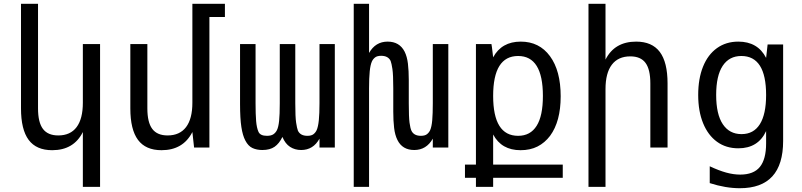

<svg xmlns="http://www.w3.org/2000/svg" viewBox="-20 -780 4240 1015"><path d="M418 -82Q370 14 256 14Q172 14 131.5 -40.5Q91 -95 91 -207V-760H181V-207Q181 -133 207 -98.5Q233 -64 288 -64Q352 -64 385 -108Q418 -152 418 -237V-547H509V208H418Z M834 14Q750 14 709.5 -40.5Q669 -95 669 -207V-547H759V-207Q759 -133 785 -98.5Q811 -64 866 -64Q930 -64 963.5 -108Q997 -152 997 -237V-760H1169V-690H1087V0H1006L997 -82Q948 14 834 14Z M1367 13Q1337 13 1314.5 2.5Q1292 -8 1277 -37Q1263 -63 1256 -108.5Q1249 -154 1249 -230V-547H1331V-234Q1331 -176 1334 -140Q1337 -104 1346.5 -83Q1356 -62 1391 -62Q1413 -62 1425 -70Q1437 -78 1444 -92Q1452 -108 1455.5 -141Q1459 -174 1459 -234V-547H1541V-234Q1541 -161 1545.5 -131.5Q1550 -102 1555 -89Q1568 -62 1605 -62Q1626 -62 1637 -70.5Q1648 -79 1654 -92Q1662 -110 1665.5 -144.5Q1669 -179 1669 -234V-547H1750V0H1669V-47Q1636 13 1572 13Q1539 13 1513.5 -3.5Q1488 -20 1473 -56Q1456 -21 1431.5 -4Q1407 13 1367 13Z M1850 -760H1931V-500Q1965 -560 2029 -560Q2092 -560 2119 -507Q2132 -481 2136.5 -443.5Q2141 -406 2141 -357V-234Q2141 -161 2145 -131.5Q2149 -102 2155 -89Q2168 -62 2205 -62Q2226 -62 2237 -70.5Q2248 -79 2254 -92Q2262 -110 2265 -144.5Q2268 -179 2268 -234V-547H2350V0H2268V-47Q2234 13 2170 13Q2107 13 2081 -40Q2068 -66 2063.5 -103.5Q2059 -141 2059 -190V-313Q2059 -385 2054.5 -415Q2050 -445 2045 -458Q2032 -485 1995 -485Q1974 -485 1963 -476.5Q1952 -468 1946 -455Q1938 -437 1934.5 -402.5Q1931 -368 1931 -313V208H1850Z M2496 160H2438V90H2496V-547H2578Q2579 -547 2587 -477Q2632 -560 2733 -560Q2831 -560 2887.5 -483Q2944 -406 2944 -271Q2944 -138 2888 -62Q2860 -25 2821.5 -5.5Q2783 14 2732 14Q2631 14 2587 -69V90H2955V160H2587V208H2496ZM2719 -62Q2784 -62 2817 -115Q2850 -167 2850 -273Q2850 -484 2719 -484Q2587 -484 2587 -273Q2587 -62 2719 -62Z M3091 -760H3181V-465Q3229 -560 3343 -560Q3427 -560 3468 -505.5Q3509 -451 3509 -339V0H3418V-339Q3418 -413 3392.5 -447.5Q3367 -482 3312 -482Q3248 -482 3214.5 -438Q3181 -394 3181 -309V208H3091Z M3891 215Q3816 215 3732 188V99Q3781 122 3819.5 132.5Q3858 143 3893 143Q3964 143 3997 102.5Q4030 62 4030 -22V-87Q3988 4 3883 4Q3818 4 3770.5 -30.5Q3723 -65 3697 -128.5Q3671 -192 3671 -278Q3671 -364 3696.5 -427.5Q3722 -491 3770 -525.5Q3818 -560 3883 -560Q3986 -560 4030 -474L4038 -545H4120V-35Q4120 215 3891 215ZM3900 -71Q3964 -71 3997 -123.5Q4030 -176 4030 -278Q4030 -484 3899 -484Q3835 -484 3800.5 -432Q3766 -380 3766 -278Q3766 -176 3801 -123.5Q3836 -71 3900 -71Z"/></svg>

Font: PlemolJP35 Console
Style: Regular
Weight: 400
Version: v2.0.3; ttfautohint (v1.8.4.7-5d5b-dirty) -l 6 -r 45 -G 200 